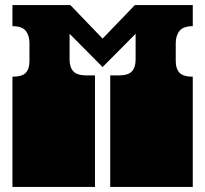

<svg xmlns="http://www.w3.org/2000/svg" viewBox="-20 -736 808 756"><path d="M29 0V-135Q29 -152 29 -156.5Q29 -161 29 -163Q29 -165 29 -171V-172Q29 -179 29 -180.5Q29 -182 29 -187.5Q29 -193 29 -209V-260Q29 -277 29 -281.5Q29 -286 29 -288Q29 -290 29 -296V-297Q29 -304 29 -305.5Q29 -307 29 -312.5Q29 -318 29 -334V-434Q67 -434 81.5 -449.5Q96 -465 96 -495V-566Q96 -596 81.5 -614.5Q67 -633 29 -633V-716H257L384 -584L511 -716H739V-633Q702 -633 687 -614.5Q672 -596 672 -566V-495Q672 -465 687 -449.5Q702 -434 739 -434V0H414V-135Q414 -152 414 -156.5Q414 -161 414 -163Q414 -165 414 -171V-172Q414 -179 414 -180.5Q414 -182 414 -187.5Q414 -193 414 -209V-260Q414 -277 414 -281.5Q414 -286 414 -288Q414 -290 414 -296V-297Q414 -304 414 -305.5Q414 -307 414 -312.5Q414 -318 414 -334V-439H447Q485 -439 499.5 -455Q514 -471 514 -501V-603L384 -472L254 -603V-501Q254 -471 269 -455Q284 -439 321 -439H354V0Z"/></svg>

Font: Danfo
Style: Regular
Weight: 400
Designer: Seyi Olusanya, David Udoh, Eyiyemi Adegbite, Mirko Velimirović
Version: Version 1.000